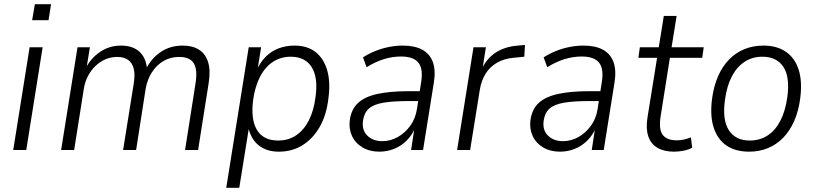

<svg xmlns="http://www.w3.org/2000/svg" viewBox="-20 -714 3884 914"><path d="M133 -618 146 -694H223L211 -618ZM43 0 121 -489H183L105 0Z M271 0 349 -489H408L391 -385H386Q410 -435 455 -466Q500 -497 556 -497Q612 -497 644 -467.5Q676 -438 680 -384L675 -385Q700 -436 745 -466.5Q790 -497 850 -497Q897 -497 928 -477Q959 -457 971 -417Q983 -377 973 -316L923 0H861L910 -312Q918 -359 912 -387.5Q906 -416 886.5 -429.5Q867 -443 833 -443Q792 -443 759 -424Q726 -405 703.5 -370.5Q681 -336 673 -289L628 0H566L616 -312Q624 -359 616.5 -387.5Q609 -416 589 -429.5Q569 -443 538 -443Q508 -443 481.5 -431.5Q455 -420 433.5 -399Q412 -378 398 -350.5Q384 -323 379 -291L333 0Z M1057 180 1164 -489H1223L1205 -376H1200Q1218 -417 1245 -444Q1272 -471 1307 -484Q1342 -497 1382 -497Q1443 -497 1482.5 -466Q1522 -435 1538 -378Q1554 -321 1543 -243Q1534 -166 1502 -110Q1470 -54 1420.5 -23Q1371 8 1307 8Q1249 8 1211 -22.5Q1173 -53 1161 -112H1166L1119 180ZM1304 -45Q1353 -45 1390 -70Q1427 -95 1450.5 -141.5Q1474 -188 1482 -252Q1495 -344 1464 -394Q1433 -444 1364 -444Q1316 -444 1278.5 -419Q1241 -394 1217.5 -348Q1194 -302 1185 -238Q1173 -145 1203.5 -95Q1234 -45 1304 -45Z M1786 8Q1740 8 1706 -12Q1672 -32 1656 -66Q1640 -100 1645 -141Q1652 -193 1683.5 -223Q1715 -253 1775.5 -266.5Q1836 -280 1928 -280H1989L1982 -233H1928Q1851 -233 1804.5 -225Q1758 -217 1735.5 -196.5Q1713 -176 1708 -139Q1702 -94 1729 -68Q1756 -42 1800 -42Q1838 -42 1872.5 -61Q1907 -80 1932.5 -114.5Q1958 -149 1965 -196L1985 -324Q1995 -387 1971.5 -416Q1948 -445 1889 -445Q1849 -445 1809 -433Q1769 -421 1725 -394L1708 -441Q1736 -459 1767.5 -471.5Q1799 -484 1832 -490.5Q1865 -497 1897 -497Q1954 -497 1990 -477.5Q2026 -458 2040.5 -418.5Q2055 -379 2045 -319L1994 0H1937L1954 -111H1959Q1943 -72 1916.5 -45.5Q1890 -19 1856.5 -5.5Q1823 8 1786 8Z M2156 0 2234 -489H2293L2276 -380H2271Q2294 -433 2338 -462.5Q2382 -492 2445 -497L2479 -500L2476 -444L2425 -439Q2380 -435 2346 -415.5Q2312 -396 2291.5 -363Q2271 -330 2264 -286L2218 0Z M2646 8Q2600 8 2566 -12Q2532 -32 2516 -66Q2500 -100 2505 -141Q2512 -193 2543.5 -223Q2575 -253 2635.5 -266.5Q2696 -280 2788 -280H2849L2842 -233H2788Q2711 -233 2664.5 -225Q2618 -217 2595.5 -196.5Q2573 -176 2568 -139Q2562 -94 2589 -68Q2616 -42 2660 -42Q2698 -42 2732.5 -61Q2767 -80 2792.5 -114.5Q2818 -149 2825 -196L2845 -324Q2855 -387 2831.5 -416Q2808 -445 2749 -445Q2709 -445 2669 -433Q2629 -421 2585 -394L2568 -441Q2596 -459 2627.5 -471.5Q2659 -484 2692 -490.5Q2725 -497 2757 -497Q2814 -497 2850 -477.5Q2886 -458 2900.5 -418.5Q2915 -379 2905 -319L2854 0H2797L2814 -111H2819Q2803 -72 2776.5 -45.5Q2750 -19 2716.5 -5.5Q2683 8 2646 8Z M3189 8Q3142 8 3110.5 -10Q3079 -28 3066.5 -64Q3054 -100 3062 -153L3108 -439H3019L3026 -489H3116L3140 -638H3201L3177 -489H3330L3323 -439H3169L3125 -161Q3115 -99 3134.5 -72.5Q3154 -46 3202 -46Q3220 -46 3237 -50Q3254 -54 3269 -60L3275 -11Q3260 -2 3236 3Q3212 8 3189 8Z M3546 8Q3481 8 3438 -21.5Q3395 -51 3377 -108Q3359 -165 3370 -246Q3378 -305 3398.5 -351.5Q3419 -398 3450.5 -430.5Q3482 -463 3523.5 -480Q3565 -497 3614 -497Q3679 -497 3722 -467Q3765 -437 3782.5 -380.5Q3800 -324 3789 -243Q3781 -184 3760.5 -137.5Q3740 -91 3708.5 -58.5Q3677 -26 3636 -9Q3595 8 3546 8ZM3549 -45Q3597 -45 3634 -69Q3671 -93 3695 -139.5Q3719 -186 3728 -252Q3741 -348 3709 -396Q3677 -444 3609 -444Q3562 -444 3525 -420Q3488 -396 3464 -350.5Q3440 -305 3431 -238Q3418 -142 3450 -93.5Q3482 -45 3549 -45Z"/></svg>

Font: Nunito Sans 10pt SemiCondensed Light
Style: Italic
Weight: 300
Width: 4
Italic angle: -9°
Designer: Vernon Adams
Foundry: Vernon Adams
Version: Version 3.101;gftools[0.9.27]